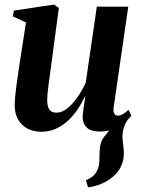

<svg xmlns="http://www.w3.org/2000/svg" viewBox="-20 -554 606 824"><path d="M358 250 348.5 219.5Q370.5 210.5 382.2 198.8Q394 187 400 170.5Q406.5 155 406.5 133.8Q406.5 112.5 408 90.5Q409.5 55 427 33.2Q444.5 11.5 458.5 -6.5L534 -48Q519 -29.5 512.2 -8.5Q505.5 12.5 505.5 34Q506 48.5 508.8 68Q511.5 87.5 511.5 106Q511 136.5 498 162.8Q485 189 459.5 208.5Q439 225 413.5 235.5Q388 246 358 250ZM157.5 11.5Q124 11.5 98.5 -1.8Q73 -15 58.2 -40.2Q43.5 -65.5 43 -101Q43 -116.5 45 -138.2Q47 -160 50.2 -184.5Q53.5 -209 57 -232.2Q60.5 -255.5 63 -274L91.5 -457.5L35.5 -483.5L39.5 -508.5L212 -534.5L232.5 -520L201 -284Q198.5 -264 195.2 -240.8Q192 -217.5 189 -195Q186 -172.5 184.2 -154.5Q182.5 -136.5 182.5 -127Q182.5 -107.5 186.5 -95Q190.5 -82.5 199.2 -76.5Q208 -70.5 223 -70.5Q246 -70.5 269.2 -89.2Q292.5 -108 313 -137.8Q333.5 -167.5 348 -199.5L395.5 -525.5H530.5L467.5 -91.5Q465.5 -74 470.8 -65.8Q476 -57.5 485.5 -57.5Q494.5 -57.5 506 -63.5Q517.5 -69.5 531.5 -83L543.5 -57.5Q533 -43 513.2 -27.2Q493.5 -11.5 466.8 -0.5Q440 10.5 408.5 10.5Q370.5 10.5 353 -6Q335.5 -22.5 334.5 -49Q334.5 -53 335.5 -63.2Q336.5 -73.5 338.2 -86.8Q340 -100 342.2 -114Q344.5 -128 346 -139.5L344.5 -140Q331 -111 312.8 -84Q294.5 -57 271 -35.5Q247.5 -14 219.2 -1.2Q191 11.5 157.5 11.5Z"/></svg>

Font: Merriweather 96pt
Style: Bold Italic
Weight: 700
Italic angle: -7.8°
Version: Version 2.101